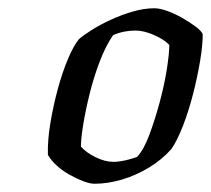

<svg xmlns="http://www.w3.org/2000/svg" viewBox="-20 -795 511 465"><path d="M209 -350Q198 -350 182 -356Q166 -362 149 -371.5Q132 -381 118 -393.5Q104 -406 96 -420Q95 -455 102 -497Q109 -539 120 -579.5Q131 -620 144.5 -652Q158 -684 171 -700Q181 -709 201.5 -722Q222 -735 248 -747Q274 -759 301.5 -767Q329 -775 354 -775Q367 -775 385 -768.5Q403 -762 421.5 -751.5Q440 -741 454 -730.5Q468 -720 471 -712Q471 -685 464.5 -646.5Q458 -608 447.5 -567Q437 -526 423 -490Q409 -454 395 -434Q372 -408 340.5 -389Q309 -370 275 -360Q241 -350 209 -350ZM255 -403Q262 -403 272 -404.5Q282 -406 293 -409Q304 -412 312 -415Q328 -432 341.5 -468Q355 -504 366.5 -546.5Q378 -589 384 -627Q390 -665 390 -686Q382 -695 367.5 -703Q353 -711 337.5 -716Q322 -721 307 -721Q295 -721 281.5 -718.5Q268 -716 254 -710Q236 -684 221.5 -646Q207 -608 197 -567.5Q187 -527 181.5 -493Q176 -459 176 -440Q188 -426 211 -414.5Q234 -403 255 -403Z"/></svg>

Font: Texturina Medium 12pt Light
Style: Italic
Weight: 300
Italic angle: -11°
Version: Version 1.002